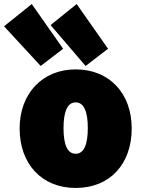

<svg xmlns="http://www.w3.org/2000/svg" viewBox="-75 -902 702 949"><path d="M22 -267C22 -93 130 27 299 27C470 27 576 -93 576 -267C576 -439 467 -559 299 -559C134 -559 22 -439 22 -267ZM-55 -772 126 -576 237 -661 82 -882ZM348 -576 459 -661 304 -882 175 -778ZM239 -269C239 -347 257 -396 299 -396C341 -396 359 -348 359 -269C359 -190 341 -142 299 -142C257 -142 239 -189 239 -269Z"/></svg>

Font: Repo ExtraBlack
Style: Regular
Weight: 400
Designer: Stefan Peev
Foundry: Context Ltd
Version: Version 001.502